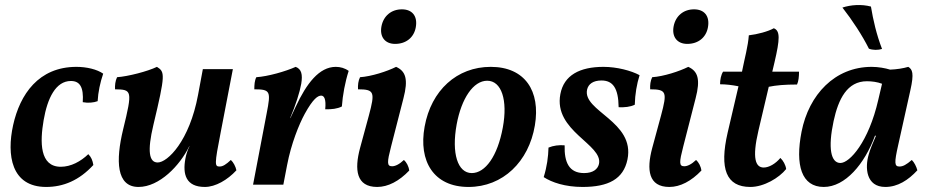

<svg xmlns="http://www.w3.org/2000/svg" viewBox="-20 -732 3685 761"><path d="M163 9C231 9 294 -17 350 -78C347 -96 342 -109 330 -121C300 -92 261 -71 221 -71C137 -71 138 -169 153 -256C168 -343 201 -411 261 -411C297 -411 312 -386 308 -327C329 -323 351 -325 367 -331C369 -367 377 -405 389 -440C365 -457 324 -467 283 -467C133 -467 59 -358 32 -236C6 -118 24 9 163 9Z M529 9C612 9 693 -76 730 -152H731C723 -136 718 -120 715 -104C703 -41 717 9 792 9C834 9 882 -19 917 -57C914 -72 905 -89 895 -98C876 -80 863 -72 851 -72C831 -72 829 -77 855 -209L903 -458H784L765 -356C731 -173 644 -88 605 -88C571 -88 563 -132 588 -237C636 -438 634 -447 602 -467C565 -449 487 -429 444 -426C437 -412 435 -393 436 -378C503 -377 506 -374 468 -219C438 -95 441 9 529 9Z M1152 -467C1112 -449 1042 -429 996 -426C989 -413 988 -395 988 -378C1052 -378 1054 -370 1037 -283L983 0H1103L1118 -78C1134 -162 1165 -239 1188 -281C1221 -341 1240 -353 1253 -353C1265 -353 1273 -339 1269 -299C1294 -298 1318 -301 1335 -310C1338 -354 1348 -408 1362 -451C1347 -462 1329 -467 1311 -467C1245 -467 1195 -401 1152 -309L1131 -264H1130C1152 -316 1168 -366 1174 -400C1180 -437 1175 -458 1152 -467Z M1546 -558C1590 -558 1621 -584 1628 -624C1636 -669 1613 -695 1573 -695C1531 -695 1500 -669 1492 -628C1484 -586 1506 -558 1546 -558ZM1475 9C1518 9 1562 -14 1602 -56C1600 -73 1591 -89 1581 -98C1562 -80 1546 -73 1534 -73C1513 -73 1514 -89 1530 -151L1579 -342C1599 -418 1588 -450 1550 -467C1514 -449 1452 -429 1407 -426C1400 -412 1398 -395 1399 -378C1464 -378 1467 -367 1442 -274L1407 -145C1384 -59 1392 9 1475 9Z M1837 9C1973 9 2076 -91 2100 -235C2123 -371 2061 -467 1925 -467C1791 -467 1689 -374 1663 -230C1638 -93 1699 9 1837 9ZM1850 -46C1794 -46 1769 -124 1790 -239C1809 -342 1856 -412 1911 -412C1968 -412 1993 -335 1973 -227C1952 -112 1903 -46 1850 -46Z M2372 -467C2278 -467 2215 -434 2201 -359C2173 -212 2371 -160 2354 -82C2349 -61 2330 -46 2295 -46C2236 -46 2216 -88 2218 -156C2196 -158 2173 -155 2154 -147C2153 -110 2148 -72 2135 -30C2167 -9 2220 9 2289 9C2391 9 2451 -22 2467 -100C2498 -251 2288 -291 2307 -377C2312 -399 2331 -413 2364 -413C2409 -413 2431 -383 2432 -307C2455 -306 2478 -308 2496 -317C2497 -359 2504 -399 2515 -434C2482 -452 2425 -467 2372 -467Z M2704 -558C2748 -558 2779 -584 2786 -624C2794 -669 2771 -695 2731 -695C2689 -695 2658 -669 2650 -628C2642 -586 2664 -558 2704 -558ZM2633 9C2676 9 2720 -14 2760 -56C2758 -73 2749 -89 2739 -98C2720 -80 2704 -73 2692 -73C2671 -73 2672 -89 2688 -151L2737 -342C2757 -418 2746 -450 2708 -467C2672 -449 2610 -429 2565 -426C2558 -412 2556 -395 2557 -378C2622 -378 2625 -367 2600 -274L2565 -145C2542 -59 2550 9 2633 9Z M3027 -388C3056 -394 3090 -397 3139 -397C3145 -409 3147 -429 3147 -448H3041L3050 -486C3071 -576 3073 -610 3047 -620C3024 -607 2982 -596 2948 -592C2945 -549 2931 -499 2923 -458L2921 -448H2846C2838 -436 2834 -416 2834 -398C2857 -398 2882 -395 2907 -390L2864 -206C2831 -63 2858 9 2954 9C3008 9 3068 -27 3096 -62C3094 -78 3084 -96 3073 -106C3054 -83 3028 -68 3007 -68C2975 -68 2960 -103 2986 -214Z M3476 -538C3454 -595 3441 -652 3432 -706C3395 -716 3352 -713 3319 -702C3359 -651 3398 -591 3424 -539C3439 -533 3461 -533 3476 -538ZM3594 -98C3572 -79 3559 -72 3545 -72C3525 -72 3524 -86 3540 -157L3588 -373C3604 -443 3596 -457 3580 -467C3560 -461 3534 -457 3508 -456C3489 -462 3461 -467 3435 -467C3289 -467 3186 -357 3157 -210C3131 -77 3157 9 3245 9C3330 9 3407 -82 3448 -194H3452C3442 -171 3428 -139 3423 -119C3408 -68 3412 9 3489 9C3538 9 3580 -18 3616 -57C3612 -72 3604 -88 3594 -98ZM3311 -86C3273 -86 3261 -145 3284 -252C3303 -340 3338 -410 3416 -410C3436 -410 3458 -407 3476 -400L3461 -336C3423 -170 3348 -86 3311 -86Z"/></svg>

Font: Vollkorn Semibold
Style: Italic
Weight: 600
Italic angle: -11°
Designer: Friedrich Althausen
Foundry: Friedrich Althausen
Version: Version 4.015;PS 004.015;hotconv 1.0.88;makeotf.lib2.5.64775